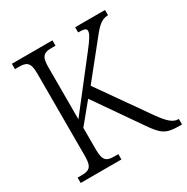

<svg xmlns="http://www.w3.org/2000/svg" viewBox="-163 -855 971 996"><g transform="rotate(-30 323.0 -357.0)"><path d="M39 0H283V-32H260C214 -32 194 -42 194 -111V-241L291 -359L473 -97C528 -16 549 0 633 0H646V-33H643C612 -33 586 -56 544 -115L336 -411L478 -588C529 -653 552 -682 597 -683V-714H418V-683C452 -683 467 -679 467 -665C467 -648 455 -627 412 -572L194 -292V-604C194 -672 214 -682 259 -682H282V-714H39V-682H62C107 -682 128 -672 128 -606V-108C128 -42 107 -32 62 -32H39Z"/></g></svg>

Font: Noto Serif Sinhala SemiCondensed Light
Style: Regular
Weight: 300
Width: 4
Designer: Jelle Bosma - Monotype Design Team
Foundry: Monotype Imaging Inc.
Version: Version 2.007